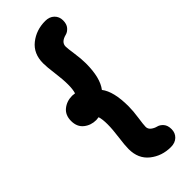

<svg xmlns="http://www.w3.org/2000/svg" viewBox="-296 -871 996 996"><g transform="rotate(-45 202.5 -373.0)"><path d="M246 -374Q284 -325 284 -216Q284 -182 277.5 -138Q271 -94 271 -78Q271 -62 284.5 -51.5Q298 -41 314.5 -37Q331 -33 344.5 -17.5Q358 -2 358 25.5Q358 53 339.5 71Q321 89 290 89Q224 89 175.5 50.5Q127 12 127 -59Q127 -87 134 -138.5Q141 -190 141 -227Q141 -264 134 -286Q122 -284 115 -284Q76 -284 47.5 -307Q19 -330 19 -373Q19 -416 47.5 -439Q76 -462 116 -462Q123 -462 135 -460Q142 -482 142 -519Q142 -556 135 -607.5Q128 -659 128 -687Q128 -758 176.5 -796.5Q225 -835 291 -835Q322 -835 340.5 -817Q359 -799 359 -771.5Q359 -744 345.5 -728.5Q332 -713 316 -709Q272 -698 272 -666Q272 -652 278.5 -608Q285 -564 285 -530Q285 -424 246 -374Z"/></g></svg>

Font: Delius Unicase
Style: Bold
Weight: 700
Designer: Natalia Raices
Foundry: Natalia Raices
Version: Version 1.001